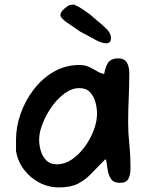

<svg xmlns="http://www.w3.org/2000/svg" viewBox="-20 -809 649 839"><path d="M238 10Q192 10 152 -11Q112 -32 85 -67.5Q58 -103 50 -148V-199Q50 -255 70 -312Q90 -369 127 -417.5Q164 -466 215 -495.5Q266 -525 327 -525Q352 -525 370.5 -516Q389 -507 404.5 -497.5Q420 -488 435 -486Q443 -527 457 -540.5Q471 -554 495 -554Q524 -554 534.5 -535.5Q545 -517 545 -489Q545 -434 542.5 -381Q540 -328 540 -272Q540 -228 545 -181Q550 -134 550 -90V-69Q550 -47 541.5 -28.5Q533 -10 504 -10Q477 -10 465.5 -26.5Q454 -43 450.5 -66.5Q447 -90 444 -109L440 -113Q406 -79 379.5 -51Q353 -23 321 -6.5Q289 10 238 10ZM228 -91Q263 -91 294.5 -112.5Q326 -134 351 -168.5Q376 -203 390 -241Q404 -279 404 -312Q404 -337 397 -362.5Q390 -388 373.5 -406Q357 -424 327 -424Q294 -424 262.5 -401Q231 -378 206 -342.5Q181 -307 166 -268.5Q151 -230 151 -199Q151 -174 158.5 -149Q166 -124 183 -107.5Q200 -91 228 -91ZM444 -620Q431 -620 416 -626Q401 -632 388 -640Q385 -642 373 -648Q361 -654 349 -661Q337 -668 332 -670Q294 -696 275.5 -708.5Q257 -721 247 -734Q244 -739 244 -743Q244 -753 253.5 -763.5Q263 -774 274.5 -781.5Q286 -789 293 -788Q297 -788 299.5 -788.5Q302 -789 303 -789Q307 -789 311 -785Q322 -781 338 -770.5Q354 -760 369 -749Q384 -738 388 -733Q431 -698 448 -680Q465 -662 465 -642Q465 -620 444 -620Z"/></svg>

Font: Fuzzy Bubbles
Style: Bold
Weight: 700
Designer: Robert E. Leuschke
Foundry: Robert E. Leuschke
Version: Version 1.010; ttfautohint (v1.8.3)